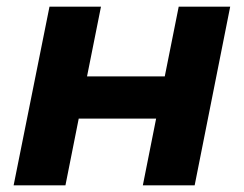

<svg xmlns="http://www.w3.org/2000/svg" viewBox="-20 -558 734 578"><path d="M129 -538H284L242 -328H476L518 -538H673L566 0H410L450 -201H217L177 0H21Z"/></svg>

Font: Montserrat Alternates
Style: Bold Italic
Weight: 700
Italic angle: -11.3°
Designer: Julieta Ulanovsky
Foundry: Julieta Ulanovsky
Version: Version 7.200